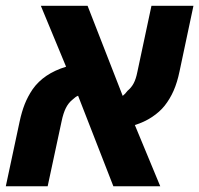

<svg xmlns="http://www.w3.org/2000/svg" viewBox="-34 -652 697 672"><path d="M80.1 -339.4Q118.7 -394.5 197.3 -418.5L108.9 -631.8H272.5L395.5 -316.4Q404.3 -323.2 412.1 -334Q425.8 -345.2 433.8 -360.4Q441.9 -375.5 446.8 -400.4L496.1 -631.8H643.1L594.2 -401.4Q586.4 -363.8 573.7 -334.7Q561 -305.7 542 -281.7Q524.9 -260.3 498 -242.4Q471.2 -224.6 438 -214.4L526.9 0H362.8L239.3 -316.9Q231 -314 219.7 -303.2Q205.6 -292 196.5 -273.9Q187.5 -255.9 181.6 -227.5L132.8 0H-13.7L34.7 -226.6Q42 -260.7 52.5 -287.4Q63 -314 80.1 -339.4Z"/></svg>

Font: Viking Open Sans
Style: Bold Italic
Weight: 700
Italic angle: -12°
Foundry: Ascender Corporation
Version: Version 2.000